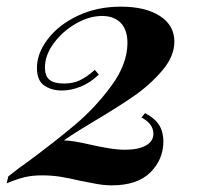

<svg xmlns="http://www.w3.org/2000/svg" viewBox="-45 -551 600 577"><path d="M479 -426Q479 -382 443 -339.5Q407 -297 359 -263.5Q311 -230 235 -185Q223 -178 194 -160Q165 -142 147 -129Q172 -129 228 -116Q254 -110 281.5 -105.5Q309 -101 331 -101Q370 -101 393 -113.5Q416 -126 416 -149Q416 -179 380 -198L391 -211Q420 -196 433 -175.5Q446 -155 446 -126Q446 -72 407 -33Q368 6 291 6Q269 6 244 1.5Q219 -3 195 -8Q161 -16 135.5 -20Q110 -24 81 -24Q52 -24 29 -18.5Q6 -13 -25 0L-20 -21Q14 -48 36 -63Q120 -125 181 -176.5Q242 -228 290 -293.5Q338 -359 338 -422Q338 -461 318 -482Q298 -503 262 -503Q223 -503 183 -480Q143 -457 116.5 -421Q90 -385 90 -348Q90 -323 103.5 -311.5Q117 -300 148 -300Q174 -300 194.5 -309.5Q215 -319 240 -341L252 -327Q226 -302 197 -290.5Q168 -279 141 -279Q110 -279 88 -294Q66 -309 66 -347Q66 -391 99 -434Q132 -477 189.5 -504Q247 -531 318 -531Q392 -531 435.5 -503Q479 -475 479 -426Z"/></svg>

Font: Playfair Display SC
Style: Bold Italic
Weight: 700
Italic angle: -14°
Designer: Claus Eggers Sørensen
Foundry: Claus Eggers Sørensen
Version: Version 1.200; ttfautohint (v1.6)